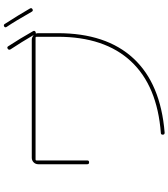

<svg xmlns="http://www.w3.org/2000/svg" viewBox="44 -926 911 1040"><g transform="rotate(-90 500.0 -406.5)"><path d="M956.1 -690.4Q906.2 -778.3 874 -826.2Q868.2 -835 876 -839.8Q884.8 -844.7 889.6 -836.9Q937.5 -762.7 973.6 -700.2Q978.5 -691.4 969.7 -686.5Q960.9 -681.6 956.1 -690.4ZM129.9 -389.6V-655.3Q129.9 -669.9 140.1 -680.2Q150.4 -690.4 165 -690.4H804.7Q816.4 -690.4 827.1 -681.6H829.1Q792 -745.1 752 -805.7Q747.1 -814.5 754.9 -820.3Q763.7 -826.2 768.6 -818.4Q811.5 -752.9 850.6 -683.6Q855.5 -674.8 846.7 -669.9Q841.8 -668 839.8 -668.9Q837.9 -668.9 837.9 -667Q839.8 -663.1 839.8 -655.3V-549.8Q839.8 -287.1 703.1 -139.6Q566.4 7.8 300.8 29.3Q290 29.3 290 19.5Q290 8.8 298.8 8.8Q554.7 -10.7 687.5 -153.3Q820.3 -295.9 820.3 -549.8V-665Q820.3 -669.9 815.4 -669.9H155.3Q150.4 -669.9 150.4 -665V-389.6Q150.4 -379.9 140.1 -379.9Q129.9 -379.9 129.9 -389.6Z"/></g></svg>

Font: Rounded-X Mgen+ 1mn thin
Style: Regular
Weight: 100
Designer: [Source Han Sans]
Ryoko NISHIZUKA  (kana & ideographs); Paul D. Hunt (Latin, Greek & Cyrillic); Wenlong ZHANG  (bopomofo
Version: Version 1.059.20150602